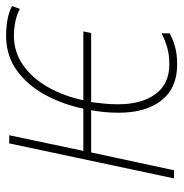

<svg xmlns="http://www.w3.org/2000/svg" viewBox="-6 -570 587 614"><g transform="rotate(-90 287.0 -263.5)"><path d="M387 10Q312 10 272.5 -40Q233 -90 233 -177Q233 -198 235 -220.5Q237 -243 241 -265H106L49 0H23L135 -527H161L111 -290H246Q260 -357 291 -413.5Q322 -470 369.5 -503.5Q417 -537 479 -537Q506 -537 531 -532.5Q556 -528 574 -518L565 -493Q547 -503 524 -507.5Q501 -512 479 -512Q427 -512 385 -482.5Q343 -453 314.5 -402.5Q286 -352 273 -290H493L488 -265H267Q264 -243 262 -221.5Q260 -200 260 -179Q260 -104 292.5 -59.5Q325 -15 388 -15Q417 -15 440.5 -21.5Q464 -28 487 -40V-14Q469 -4 445 3Q421 10 387 10Z"/></g></svg>

Font: Noto Sans SemiCondensed Thin
Style: Italic
Weight: 100
Width: 4
Italic angle: -12°
Designer: Monotype Design Team
Foundry: Monotype Imaging Inc.
Version: Version 2.013; ttfautohint (v1.8.4.7-5d5b)